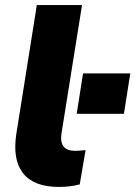

<svg xmlns="http://www.w3.org/2000/svg" viewBox="-20 -725 533 756"><path d="M212 11Q114 11 71.5 -42Q29 -95 44 -196L125 -705H303L222 -199Q212 -131 276 -131Q286 -131 296.5 -132Q307 -133 317 -134L294 1Q258 11 212 11ZM282 -277 307 -436H493L468 -277Z"/></svg>

Font: Nunito Sans Black
Style: Italic
Weight: 900
Italic angle: -9°
Designer: Vernon Adams
Foundry: Vernon Adams
Version: Version 3.006; ttfautohint (v1.8.3)